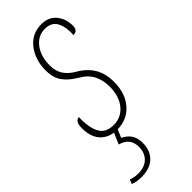

<svg xmlns="http://www.w3.org/2000/svg" viewBox="-260 -574 832 832"><g transform="rotate(-45 156.5 -158.0)"><path d="M301 -444Q301 -414 274 -414Q277 -460 261.5 -490.5Q246 -521 205 -521Q163 -521 135.5 -485.5Q108 -450 108 -393Q108 -359 123.5 -335Q139 -311 172 -292Q213 -268 234 -232.5Q255 -197 255 -146Q255 -77 218 -34Q181 9 121 10L105 47Q130 59 143 78.5Q156 98 156 129Q156 175 128 202.5Q100 230 46 230Q37 230 22 228Q7 226 -4 221L4 201Q25 209 48 209Q87 209 109.5 187.5Q132 166 132 129Q132 74 77 60L99 9Q59 3 36.5 -25.5Q14 -54 14 -103Q14 -126 21 -136Q28 -146 39 -146Q37 -83 55.5 -49Q74 -15 122 -15Q168 -15 197.5 -50.5Q227 -86 227 -146Q227 -185 211.5 -215.5Q196 -246 158 -268Q119 -291 99.5 -319Q80 -347 80 -390Q80 -456 115 -501Q150 -546 209 -546Q252 -546 276.5 -517Q301 -488 301 -444Z"/></g></svg>

Font: Noto Serif CondThin
Style: Italic
Weight: 250
Width: 3
Italic angle: -12°
Designer: Monotype Design Team
Foundry: Monotype Imaging Inc.
Version: Version 1.001